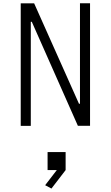

<svg xmlns="http://www.w3.org/2000/svg" viewBox="-20 -750 660 1144"><path d="M103.5 -730H183.5L450.5 -132H456.5V-730.5H516.5V-0.5H444L169.5 -620H163.5V0H103.5ZM263.5 156H371V263.5L286.5 373.5L249 353.5L340 235.5V263.5H263.5Z"/></svg>

Font: Monaspace Krypton Var ExLight
Style: Regular
Weight: 200
Designer: Riley Cran and the Lettermatic Team
Version: Version 1.200 (Monaspace Krypton Var)